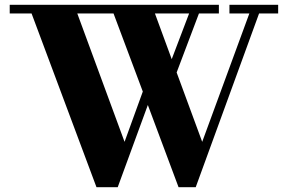

<svg xmlns="http://www.w3.org/2000/svg" viewBox="-20 -770 1199 800"><path d="M892 -714V-750H20.5V-714H111.5L382 10H470.5L596 -332.5L724 10H795.5L1059.5 -714H1139V-750H936V-714H1019L822.5 -179L716 -468L809 -714ZM499 -179 302 -714H453L575 -388.5ZM625.5 -714H768L695.5 -523.5Z"/></svg>

Font: Bodoni* 06
Style: Bold
Weight: 700
Version: Version 2.2